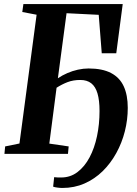

<svg xmlns="http://www.w3.org/2000/svg" viewBox="-20 -763 678 952"><path d="M310 -697.5 267 -375Q288.5 -389.5 313.8 -400.5Q339 -411.5 366.2 -417.5Q393.5 -423.5 419 -423.5Q487.5 -423.5 530.5 -401Q573.5 -378.5 593.5 -335Q613.5 -291.5 613.5 -228Q613.5 -169 599 -111.8Q584.5 -54.5 556.5 -3.8Q528.5 47 489 85.8Q449.5 124.5 399 146.8Q348.5 169 289 169Q279 169 265 167.2Q251 165.5 243.5 162.5L248.5 115.5Q255.5 116.5 265 116.8Q274.5 117 283.5 117Q329 117 364.2 90.2Q399.5 63.5 424 17.5Q448.5 -28.5 461 -87.8Q473.5 -147 473.5 -212.5Q473.5 -265.5 463.5 -299.5Q453.5 -333.5 432.5 -350Q411.5 -366.5 378 -366.5Q343 -366.5 315 -355.8Q287 -345 260.5 -328L224.5 -51L320.5 -37L317 0H2L5.5 -37L76.5 -51.5L161.5 -690L90.5 -703.5L96 -743H588.5L556.5 -499H484.5L469.5 -689.5Z"/></svg>

Font: Merriweather 60pt
Style: Bold Italic
Weight: 700
Italic angle: -7.8°
Version: Version 2.101